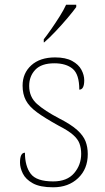

<svg xmlns="http://www.w3.org/2000/svg" viewBox="-20 -786 445 816"><path d="M206 10Q150 10 119.5 -7Q89 -24 77 -48.5Q65 -73 65 -95Q65 -137 86 -137Q86 -80 110.5 -47.5Q135 -15 206 -15Q265 -15 295 -50Q325 -85 325 -132Q325 -156 318 -175.5Q311 -195 290.5 -213Q270 -231 229 -252Q171 -284 137.5 -308.5Q104 -333 90 -359.5Q76 -386 76 -422Q76 -475 113 -508.5Q150 -542 214 -542Q259 -542 286.5 -527Q314 -512 326 -489.5Q338 -467 338 -445Q338 -405 317 -405Q317 -470 289 -493.5Q261 -517 211 -517Q156 -517 130 -489.5Q104 -462 104 -421Q104 -374 137 -344.5Q170 -315 231 -283Q282 -257 308 -233.5Q334 -210 343.5 -185.5Q353 -161 353 -131Q353 -68 312 -29Q271 10 206 10ZM166 -619Q181 -638 199 -664Q217 -690 234 -717Q251 -744 261 -766H304V-756Q292 -739 267.5 -710Q243 -681 216 -652.5Q189 -624 168 -606H166Z"/></svg>

Font: Noto Serif Thin
Style: Regular
Weight: 100
Designer: Monotype Design Team
Foundry: Monotype Imaging Inc.
Version: Version 2.015